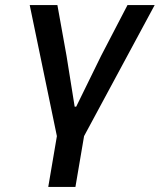

<svg xmlns="http://www.w3.org/2000/svg" viewBox="-20 -536 640 756"><path d="M170 200H277L311 0L589 -516H482L378 -316L280 -116H274L242 -316L206 -516H97L204 0Z"/></svg>

Font: IBM Mono Medium
Style: Italic
Weight: 500
Italic angle: -9°
Monospace: yes
Designer: Mike Abbink, Paul van der Laan, Pieter van Rosmalen
Foundry: Bold Monday
Version: Version 2.3